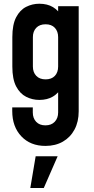

<svg xmlns="http://www.w3.org/2000/svg" viewBox="-20 -580 494 1004"><path d="M217.5 183Q139 183 91.5 132.8Q44 82.5 44 0.5V-18.5H151.5V8Q151.5 38 169 56.8Q186.5 75.5 217.5 75.5Q248.5 75.5 266.2 56.8Q284 38 284 8V-149.5L303 -125Q286.5 -93 257 -75.2Q227.5 -57.5 185.5 -57.5Q149 -57.5 116.8 -73.8Q84.5 -90 64.5 -128Q44.5 -166 44.5 -232V-386Q44.5 -451.5 64.5 -489.8Q84.5 -528 116.8 -544.2Q149 -560.5 185.5 -560.5Q227.5 -560.5 257 -542.8Q286.5 -525 303 -493L284 -468V-547.5H391.5V2Q391.5 56.5 369.8 97.2Q348 138 309 160.5Q270 183 217.5 183ZM218.5 -165Q249.5 -165 266.8 -183.2Q284 -201.5 284 -232V-386Q284 -416 266.8 -434.5Q249.5 -453 218.5 -453Q187 -453 169.5 -434.5Q152 -416 152 -386V-232Q152 -202 169.5 -183.5Q187 -165 218.5 -165ZM138.5 403 166.5 237H281.5L209 403Z"/></svg>

Font: Mohave Light SemiBold
Style: Regular
Weight: 600
Version: Version 2.003